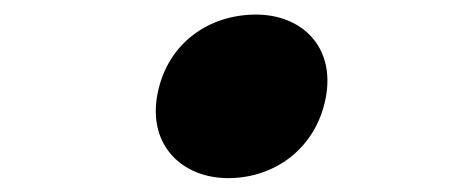

<svg xmlns="http://www.w3.org/2000/svg" viewBox="-20 -472 660 270"><path d="M301 -221.5C365.5 -221.5 424 -262.5 438 -334C452 -406 404.5 -451.5 340 -451.5C274.5 -451.5 215.5 -412 201.5 -340C187.5 -268.5 235.5 -221.5 301 -221.5Z"/></svg>

Font: Monaspace Krypton ExtraBold
Style: Italic
Weight: 800
Italic angle: -11°
Designer: Riley Cran & the Lettermatic Team
Foundry: Lettermatic
Version: Version 1.101 (Monaspace Krypton)